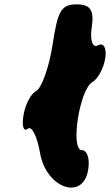

<svg xmlns="http://www.w3.org/2000/svg" viewBox="-20 -903 503 877"><path d="M220 -698C205 -598 170 -501 146 -488C120 -474 95 -425 87 -375C79 -325 88 -300 107 -315C125 -330 150 -279 163 -204C191 -42 361 16 383 -129C391 -179 378 -217 354 -217C300 -217 343 -495 402 -528C427 -542 454 -592 461 -638C468 -684 453 -710 428 -696C403 -682 390 -719 399 -777C411 -856 393 -883 331 -883C260 -883 244 -856 220 -698Z"/></svg>

Font: Hussar Skorodowane
Style: Ky
Weight: 700
Foundry: Cannot Into Space Fonts
Version: Version 0.892